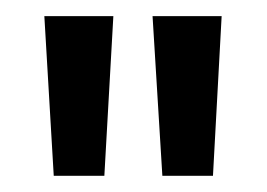

<svg xmlns="http://www.w3.org/2000/svg" viewBox="-20 -816 332 239"><path d="M109.9 -597.2H46.9L35.2 -795.9H121.1ZM169.9 -795.9H255.9L245.1 -597.2H182.1Z"/></svg>

Font: PoppinsZ
Style: Regular
Weight: 400
Designer: Ninad Kale (Devanagari), Jonny Pinhorn (Latin)
Foundry: Indian Type Foundry
Version: Version 3.002;FEAKit 1.0